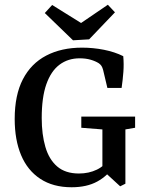

<svg xmlns="http://www.w3.org/2000/svg" viewBox="-20 -781 619 810"><path d="M282 9Q204 9 150 -26.5Q96 -62 69 -126.5Q42 -191 42 -279Q42 -380 76.5 -446.5Q111 -513 175 -546.5Q239 -580 326 -580Q373 -580 418.5 -571Q464 -562 500 -544Q503 -511 500.5 -477.5Q498 -444 493 -410H433L415 -486Q412 -497 408 -503Q404 -509 397 -514Q383 -523 362.5 -529Q342 -535 316 -535Q267 -535 231 -508Q195 -481 175.5 -425.5Q156 -370 156 -283Q156 -214 171.5 -161Q187 -108 221.5 -78.5Q256 -49 313 -49Q355 -49 389 -65.5Q423 -82 444 -117L459 -79Q434 -39 390 -15Q346 9 282 9ZM487 5 427 -50H412V-235L323 -242V-289H550V-242L509 -235V-6ZM465 -729 356 -615 288 -611 169 -726 200 -760 322 -684 435 -761Z"/></svg>

Font: Rasa Medium
Style: Regular
Weight: 500
Designer: Anna Giedrys (Yrsa+Rasa design), David Brezina (Yrsa art-direction, Rasa art-direction, design)
Foundry: Rosetta Type Foundry
Version: Version 2.004